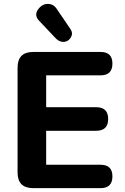

<svg xmlns="http://www.w3.org/2000/svg" viewBox="-20 -974 645 994"><path d="M272 -772 182 -867Q154 -897 180 -929Q203 -958 237 -953Q259 -950 273 -929L345 -823Q359 -802 347.5 -781.5Q336 -761 314.5 -757.5Q293 -754 272 -772ZM501 0H152Q71 0 71 -81V-624Q71 -705 152 -705H501Q562 -705 562 -645Q562 -584 501 -584H219V-419H478Q540 -419 540 -358Q540 -297 478 -297H219V-121H501Q562 -121 562 -61Q562 0 501 0Z"/></svg>

Font: Nunito ExtraBold
Style: Regular
Weight: 800
Designer: Vernon Adams
Foundry: Vernon Adams
Version: Version 3.602